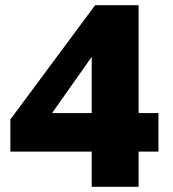

<svg xmlns="http://www.w3.org/2000/svg" viewBox="-20 -720 665 740"><path d="M333.5 0H514.2V-135.8H590.7V-284.2H514.2V-700H346.7L20 -259.7V-135.8H333.5ZM180.7 -284.2 333.5 -501V-284.2Z"/></svg>

Font: Golos Text VF
Style: Regular
Weight: 400
Designer: A.Korolkova, Vitaly Kuzmin
Foundry: ParaType Ltd
Version: Version 2.005